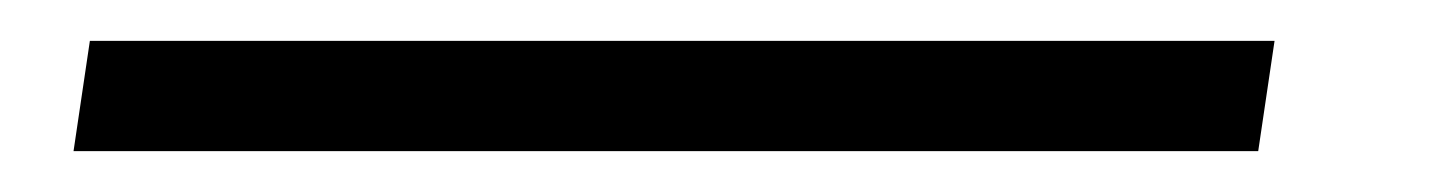

<svg xmlns="http://www.w3.org/2000/svg" viewBox="-20 110 711 94"><path d="M24 130 16 184H596L604 130Z"/></svg>

Font: Charger Sport
Style: DfObl
Weight: 400
Designer: Jasper
Foundry: Cannot Into Space Fonts
Version: Version 1.1